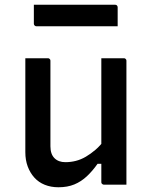

<svg xmlns="http://www.w3.org/2000/svg" viewBox="-20 -780 640 811"><path d="M182 -534Q186 -534 188 -532.5Q190 -531 191.5 -529Q193 -527 193 -523Q193 -478 193 -431.5Q193 -385 193 -339Q193 -293 193 -248.5Q193 -204 193 -162Q193 -129 210 -112Q227 -95 256 -95Q279 -95 300.5 -100.5Q322 -106 342.5 -118Q363 -130 383.5 -147.5Q404 -165 423 -191V-88H392Q371 -58 347 -35.5Q323 -13 294 -1Q265 11 227 11Q195 11 169 0.5Q143 -10 125 -30Q107 -50 97 -77Q87 -104 87 -137Q87 -182 87 -226.5Q87 -271 87 -316.5Q87 -362 87 -406Q87 -438 87 -470Q87 -502 87 -534Q111 -534 135 -534Q159 -534 182 -534ZM503 -534Q507 -534 509 -532.5Q511 -531 512.5 -529Q514 -527 514 -523Q514 -452 514 -381.5Q514 -311 514 -240Q514 -169 514 -99Q514 -78 514 -60Q514 -42 514 -26.5Q514 -11 514 0Q498 0 481.5 0Q465 0 449.5 0Q434 0 419 0Q416 0 413.5 -1.5Q411 -3 409.5 -5Q408 -7 408 -11Q408 -98 408 -185.5Q408 -273 408 -360Q408 -447 408 -534Q425 -534 440.5 -534Q456 -534 472 -534Q488 -534 503 -534ZM123 -760H466Q471 -760 474 -757Q477 -754 477 -749Q477 -735 477 -722Q477 -709 477 -696Q477 -683 477 -669H134Q131 -669 128.5 -670.5Q126 -672 124.5 -674.5Q123 -677 123 -680Q123 -694 123 -707Q123 -720 123 -733Q123 -746 123 -760Z"/></svg>

Font: Recursive Monospace Medium
Style: Regular
Weight: 500
Version: Version 1.047